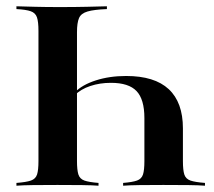

<svg xmlns="http://www.w3.org/2000/svg" viewBox="-20 -591 681 611"><path d="M320.2 -571V-562.1Q279 -560.5 258.5 -554.4Q237.9 -548.4 231.5 -533.5Q225 -518.5 225 -488.7V-78.2Q225 -50 229.4 -35.9Q233.9 -21.8 248.4 -16.5Q262.9 -11.3 293.5 -8.9V0Q274.2 -1.6 240.3 -2Q206.5 -2.4 162.9 -2.4Q118.5 -2.4 85.1 -2Q51.6 -1.6 32.3 0V-8.9Q63.7 -11.3 78.6 -16.5Q93.5 -21.8 98 -35.9Q102.4 -50 102.4 -78.2V-492.7Q102.4 -521.8 97.6 -535.9Q92.7 -550 77.8 -555.2Q62.9 -560.5 32.3 -562.1V-571Q57.3 -570.2 91.9 -569.4Q126.6 -568.5 170.2 -568.5Q217.7 -568.5 256.9 -569.4Q296 -570.2 320.2 -571ZM381.5 -349.2Q471.8 -349.2 516.9 -307.3Q562.1 -265.3 562.1 -182.3V-78.2Q562.1 -50 566.5 -35.9Q571 -21.8 585.9 -16.5Q600.8 -11.3 632.3 -8.9V0Q613.7 -1.6 579.4 -2Q545.2 -2.4 500 -2.4Q458.1 -2.4 425 -2Q391.9 -1.6 371.8 0V-8.9Q401.6 -11.3 416.1 -16.5Q430.6 -21.8 435.1 -35.9Q439.5 -50 439.5 -78.2V-215.3Q439.5 -275 414.5 -301.2Q389.5 -327.4 333.1 -327.4Q297.6 -327.4 267.3 -317.3Q237.1 -307.3 217.7 -287.9V-296.8Q241.1 -321 284.7 -335.1Q328.2 -349.2 381.5 -349.2Z"/></svg>

Font: Playfair 144pt
Style: Bold
Weight: 700
Version: Version 2.001;gftools[0.9.30]